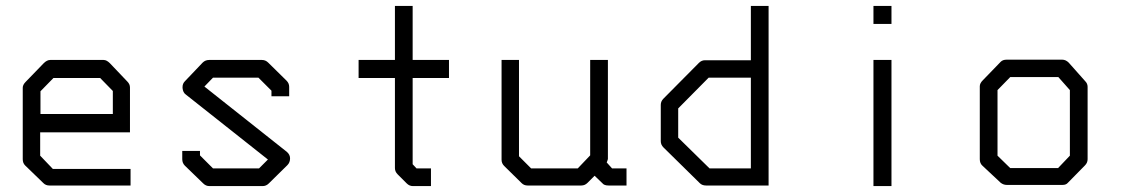

<svg xmlns="http://www.w3.org/2000/svg" viewBox="-20 -679 3820 650"><path d="M116 -231V-152L159 -107H422V-51H147Q135 -51 127 -59L65 -119Q57 -127 57 -140V-382Q57 -392 67 -402L128 -465Q139 -476 150 -476H331Q341 -476 352 -465L411 -403Q420 -394 420 -383V-231ZM117 -293H362V-371L319 -415H161L117 -370Z M899 -372 855 -416H701L672 -386L951 -165Q962 -155.5 962 -143Q962 -129 953 -120L890 -58Q881 -49 869 -49H689Q677 -49 668 -58L606 -118Q597 -127 597 -140V-168H657V-153L701 -109H857L887 -139L609 -359Q599.5 -365.5 598 -381V-384.5Q598 -396 606 -404L666 -467Q675 -476 688 -476H867Q879 -476 888 -467L950 -406Q959 -397 959 -385V-353H899Z M1377 -123 1390 -109H1439V-49H1378Q1366 -49 1357 -58L1326 -89Q1317 -98 1317 -110V-415H1194V-476H1317V-659H1377V-476H1500V-415H1377Z M1993 -84 1969 -60Q1960 -51 1948 -51H1766Q1754 -51 1746 -59L1687 -117Q1678 -126 1678 -138V-476H1737V-150L1778 -109H1936L1978 -153V-476H2038V-141Q2038 -139 2034 -129L2052 -109H2101V-51H2040Q2025 -51 2019 -59Z M2582 -51H2370Q2357 -51 2349 -59L2226 -180Q2217 -189 2217 -201V-324Q2217 -336 2226 -345L2346 -466Q2355 -475 2366 -475H2522V-659H2582ZM2522 -109V-416H2379L2276 -312V-213L2382 -109Z M2937 -659H2998V-598H2937ZM2937 -476H2998V-49H2937Z M3357 -374V-152L3400 -110H3562L3602 -152V-374L3563 -418H3400ZM3307 -407 3368 -470Q3375 -477 3388 -477H3576Q3588 -477 3598 -467L3654 -404Q3662 -396 3662 -385V-140Q3662 -128 3653 -119L3595 -60Q3589 -53 3577.5 -53H3574H3388Q3377.5 -53 3368 -60L3306 -118Q3297 -126 3297 -140V-387Q3297 -397 3307 -407Z"/></svg>

Font: ibm3270
Style: Regular
Weight: 400
Monospace: yes
Version: Version 2.0.3